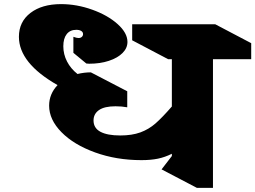

<svg xmlns="http://www.w3.org/2000/svg" viewBox="-20 -904 1242 934"><path d="M1016 -616V10H938L766 -80L816 -145V-156Q782 -139 747.5 -132Q713 -125 668 -125Q546 -125 442.5 -162.5Q339 -200 279 -261Q219 -322 219 -390Q219 -447 260 -490Q72 -597 72 -725Q72 -798 128 -841Q184 -884 277 -884Q353 -884 428.5 -857Q504 -830 552 -787Q600 -744 600 -700Q600 -670 576 -646Q552 -622 509.5 -608Q467 -594 414 -594Q404 -594 400 -595L337 -647V-725Q353 -719 362 -719Q372 -719 378 -724.5Q384 -730 384 -738Q384 -748 375 -753.5Q366 -759 351 -759Q321 -759 304.5 -738Q288 -717 288 -679Q288 -640 306 -605Q324 -570 357 -544Q389 -552 422 -552L599 -460V-382Q573 -387 542 -387Q488 -387 461.5 -368.5Q435 -350 435 -318Q435 -281 468.5 -263Q502 -245 565 -245Q622 -245 663 -260Q704 -275 737 -304Q770 -333 816 -386V-616H798L623 -708V-786H1027L1202 -694V-616Z"/></svg>

Font: Inknut Antiqua Black
Style: Regular
Weight: 900
Designer: Claus Eggers Sørensen
Foundry: Claus Eggers Sørensen
Version: Version 1.003; ttfautohint (v1.8.2) -l 8 -r 50 -G 200 -x 14 